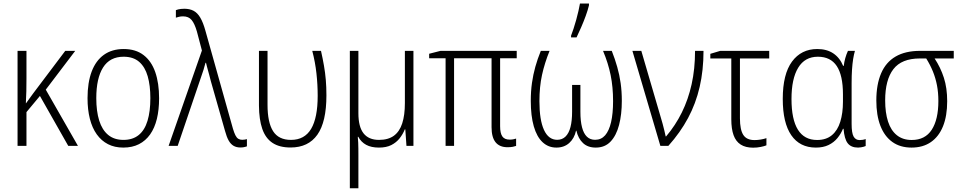

<svg xmlns="http://www.w3.org/2000/svg" viewBox="-20 -815 5372 1073"><path d="M400.4 -530.8 235.8 -314 415.5 0H361.3L203.1 -278.8L127.9 -188.5V0H78.1V-530.8H127.9V-377Q127.9 -340.8 127.2 -305.4Q126.5 -270 124.5 -237.8H125.5Q136.7 -252.9 146 -266.4Q155.3 -279.8 166.5 -294.4L344.7 -530.8Z M869.1 -266.1Q869.1 -201.7 856.7 -150.6Q844.2 -99.6 819.1 -64Q793.9 -28.3 756.6 -9.3Q719.2 9.8 668.9 9.8Q620.6 9.8 583.5 -9.3Q546.4 -28.3 520.8 -64.2Q495.1 -100.1 482.2 -151.1Q469.2 -202.1 469.2 -266.6Q469.2 -354 492.4 -415.3Q515.6 -476.6 560.8 -508.8Q606 -541 671.4 -541Q738.3 -541 782.2 -507.3Q826.2 -473.6 847.7 -411.9Q869.1 -350.1 869.1 -266.1ZM518.1 -266.6Q518.1 -193.4 534.4 -141.1Q550.8 -88.9 584.5 -61Q618.2 -33.2 669.9 -33.2Q721.7 -33.2 755.1 -60.3Q788.6 -87.4 804.4 -139.9Q820.3 -192.4 820.3 -266.6Q820.3 -336.9 805.4 -388.9Q790.5 -440.9 757.6 -469.5Q724.6 -498 670.9 -498Q593.8 -498 555.9 -437.7Q518.1 -377.4 518.1 -266.6Z M922.4 0 1108.4 -532.7 1080.6 -638.2Q1067.9 -682.6 1051 -703.1Q1034.2 -723.6 1002.9 -723.6Q990.2 -723.6 980.7 -721.2Q971.2 -718.8 962.9 -716.3V-758.3Q969.2 -760.7 976.1 -762.5Q982.9 -764.2 991.5 -765.1Q1000 -766.1 1009.8 -766.1Q1040.5 -766.1 1062 -754.6Q1083.5 -743.2 1099.4 -716.3Q1115.2 -689.5 1127.9 -643.6L1281.7 -96.2Q1288.6 -72.8 1295.7 -58.8Q1302.7 -44.9 1312 -39.3Q1321.3 -33.7 1333.5 -33.7Q1341.3 -33.7 1348.1 -34.9Q1355 -36.1 1359.9 -37.6V2.9Q1355 4.4 1349.9 5.9Q1344.7 7.3 1338.6 8.3Q1332.5 9.3 1324.2 9.3Q1301.3 9.3 1285.2 -0.2Q1269 -9.8 1257.8 -29.8Q1246.6 -49.8 1237.8 -82.5L1158.2 -361.8Q1153.3 -381.3 1149.4 -395.8Q1145.5 -410.2 1142.3 -421.6Q1139.2 -433.1 1136.5 -443.1Q1133.8 -453.1 1131.3 -463.9H1128.4Q1123.5 -444.8 1117.4 -425Q1111.3 -405.3 1104 -385.3L973.1 0Z M1604 9.3Q1541.5 9.3 1502.7 -16.6Q1463.9 -42.5 1445.8 -94.7Q1427.7 -147 1427.2 -225.1V-530.8H1475.1V-229Q1475.1 -130.9 1506.1 -82Q1537.1 -33.2 1606 -33.2Q1682.1 -33.2 1718.8 -95Q1755.4 -156.7 1755.4 -279.8Q1755.4 -342.3 1748.5 -404.8Q1741.7 -467.3 1725.1 -530.8H1773.9Q1783.7 -487.3 1790.5 -448Q1797.4 -408.7 1800.8 -368.4Q1804.2 -328.1 1804.2 -281.7Q1804.2 -133.8 1753.7 -62.3Q1703.1 9.3 1604 9.3Z M2290.5 -530.8V0H2251.5L2245.1 -91.8H2242.2Q2231.4 -64.9 2213.1 -41.7Q2194.8 -18.6 2167 -4.4Q2139.2 9.8 2097.7 9.8Q2054.7 9.8 2026.4 -5.6Q1998 -21 1982.4 -50.3H1979.5Q1981.4 -34.2 1981.9 -17.6Q1982.4 -1 1982.7 15.6Q1982.9 32.2 1982.9 49.3V237.3H1935.1V-530.8H1982.9V-182.1Q1982.9 -106.4 2011.7 -69.8Q2040.5 -33.2 2098.1 -33.2Q2149.4 -33.2 2181.2 -56.4Q2212.9 -79.6 2227.8 -125.5Q2242.7 -171.4 2242.7 -238.8V-530.8Z M2828.6 -34.7Q2839.8 -34.7 2848.4 -36.4Q2856.9 -38.1 2864.3 -40.5V0.5Q2858.4 2.9 2845.7 5.4Q2833 7.8 2816.4 7.8Q2772 7.8 2749.5 -20Q2727.1 -47.9 2727.1 -104V-489.3H2517.6V0H2470.2V-489.3H2378.4V-514.6L2441.9 -530.8H2867.7V-489.3H2774.9V-109.9Q2774.9 -70.3 2787.4 -52.5Q2799.8 -34.7 2828.6 -34.7Z M3398.9 -530.8Q3417 -484.9 3429.4 -440.9Q3441.9 -397 3448.5 -350.6Q3455.1 -304.2 3455.1 -251Q3455.1 -175.8 3439.7 -116.7Q3424.3 -57.6 3392.3 -23.9Q3360.4 9.8 3309.6 9.8Q3265.1 9.8 3238.3 -15.4Q3211.4 -40.5 3201.2 -84.5H3199.2Q3189.5 -41 3160.9 -15.6Q3132.3 9.8 3089.4 9.8Q3044.4 9.8 3012.2 -20.3Q2980 -50.3 2963.1 -108.9Q2946.3 -167.5 2946.3 -251Q2946.3 -305.2 2952.9 -351.6Q2959.5 -397.9 2971.7 -441.7Q2983.9 -485.4 3002.4 -530.8H3051.3Q3023.4 -461.9 3009 -395.8Q2994.6 -329.6 2994.6 -249.5Q2994.6 -144.5 3020 -89.1Q3045.4 -33.7 3093.8 -33.7Q3122.1 -33.7 3140.6 -52Q3159.2 -70.3 3168.2 -105.2Q3177.2 -140.1 3177.2 -190.4V-340.3H3223.6V-190.4Q3223.6 -138.2 3232.7 -103.5Q3241.7 -68.8 3259.8 -51.3Q3277.8 -33.7 3305.7 -33.7Q3339.8 -33.7 3361.8 -58.8Q3383.8 -84 3395 -132.3Q3406.2 -180.7 3406.2 -250Q3406.2 -328.1 3392.6 -395.3Q3378.9 -462.4 3350.1 -530.8ZM3171.4 -606V-615.7Q3177.7 -631.8 3185.3 -654.8Q3192.9 -677.7 3200 -703.4Q3207 -729 3212.6 -753.2Q3218.3 -777.3 3221.2 -795.4H3271.5V-785.2Q3265.1 -758.3 3253.4 -726.3Q3241.7 -694.3 3228 -662.8Q3214.4 -631.3 3202.1 -606Z M3514.2 -530.8H3564L3674.3 -153.8Q3678.7 -140.6 3683.3 -122.6Q3688 -104.5 3692.6 -86.2Q3697.3 -67.9 3700.2 -52.7H3702.6Q3754.9 -114.3 3790.5 -186.5Q3826.2 -258.8 3845.2 -344.2Q3864.3 -429.7 3864.3 -530.8H3911.6Q3911.6 -422.4 3890.1 -329.3Q3868.7 -236.3 3825.2 -155.3Q3781.7 -74.2 3715.3 0H3670.4Z M4278.8 -530.8V-488.3H4115.2V-153.8Q4115.2 -90.3 4133.8 -61.3Q4152.3 -32.2 4196.8 -32.2Q4213.9 -32.2 4231.4 -35.2Q4249 -38.1 4263.2 -43V-2.9Q4252 2 4231.4 6.1Q4210.9 10.3 4189 10.3Q4146.5 10.3 4119.4 -7.1Q4092.3 -24.4 4079.6 -59.6Q4066.9 -94.7 4066.9 -148.4V-488.3H3949.7V-514.2L4005.4 -530.8Z M4546.4 -32.7Q4597.2 -32.7 4629.2 -59.6Q4661.1 -86.4 4676 -134.8Q4690.9 -183.1 4690.9 -247.1V-287.6Q4690.9 -394 4656.2 -446Q4621.6 -498 4550.8 -498Q4478 -498 4440.7 -436.5Q4403.3 -375 4403.3 -261.7Q4403.3 -147.5 4439.2 -90.1Q4475.1 -32.7 4546.4 -32.7ZM4539.6 9.8Q4449.7 9.8 4402.1 -59.3Q4354.5 -128.4 4354.5 -262.2Q4354.5 -400.9 4406.2 -470.9Q4458 -541 4547.4 -541Q4600.6 -541 4637 -516.6Q4673.3 -492.2 4691.9 -446.8H4695.3Q4697.8 -468.3 4703.9 -490Q4710 -511.7 4718.8 -530.8H4757.8Q4752 -510.7 4747.8 -484.9Q4743.7 -459 4741.5 -425.8Q4739.3 -392.6 4739.3 -350.1V-123Q4739.3 -71.3 4750.5 -51.8Q4761.7 -32.2 4784.2 -32.2Q4792.5 -32.2 4801.8 -33.7Q4811 -35.2 4817.9 -38.1V1Q4813.5 3.4 4806.6 5.1Q4799.8 6.8 4791.7 8.3Q4783.7 9.8 4775.4 9.8Q4736.3 9.8 4717.5 -14.4Q4698.7 -38.6 4694.3 -95.2H4690.9Q4679.7 -67.4 4659.9 -43.2Q4640.1 -19 4610.4 -4.6Q4580.6 9.8 4539.6 9.8Z M5273.4 -249.5Q5273.4 -167 5250 -109.1Q5226.6 -51.3 5182.1 -20.8Q5137.7 9.8 5074.2 9.8Q5010.7 9.8 4966.8 -21.7Q4922.9 -53.2 4900.1 -112.1Q4877.4 -170.9 4877.4 -253.4Q4877.4 -342.8 4904.1 -405Q4930.7 -467.3 4985.1 -499Q5039.6 -530.8 5122.1 -530.8H5310.1V-488.3H5203.1Q5236.3 -438 5254.9 -380.4Q5273.4 -322.8 5273.4 -249.5ZM4926.8 -253.9Q4926.8 -185.1 4942.9 -135.5Q4959 -85.9 4992.2 -59.3Q5025.4 -32.7 5075.2 -32.7Q5149.9 -32.7 5187 -89.8Q5224.1 -147 5224.1 -250.5Q5224.1 -297.9 5216.3 -338.4Q5208.5 -378.9 5193.4 -416Q5178.2 -453.1 5156.2 -488.3H5121.1Q5018.6 -488.3 4972.7 -428.5Q4926.8 -368.7 4926.8 -253.9Z"/></svg>

Font: Open Sans SemiCondensed Light
Style: Regular
Weight: 300
Width: 4
Designer: Monotype Design Team
Foundry: Monotype Imaging Inc.
Version: Version 3.000